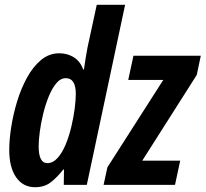

<svg xmlns="http://www.w3.org/2000/svg" viewBox="-20 -780 867 810"><path d="M127.9 9.8Q77.1 9.8 48.1 -32Q19 -73.7 19 -147.9Q19 -190.4 27.3 -243.9Q35.6 -297.4 52.2 -352.1Q68.8 -406.7 94 -452.6Q119.1 -498.5 153.1 -526.9Q187 -555.2 230 -555.2Q264.6 -555.2 291.5 -538.3Q318.4 -521.5 331.1 -486.8H334Q337.9 -514.2 341.8 -538.1Q345.7 -562 349.1 -579.1L388.2 -759.8H507.8L346.2 0H249L250 -64.9H247.1Q218.8 -29.3 192.6 -9.8Q166.5 9.8 127.9 9.8ZM179.2 -91.8Q203.6 -91.8 223.1 -113.8Q242.7 -135.7 257.1 -170.7Q271.5 -205.6 281 -245.6Q290.5 -285.6 295.2 -322.5Q299.8 -359.4 299.8 -383.8Q299.8 -450.2 257.8 -450.2Q235.4 -450.2 217.3 -428.5Q199.2 -406.7 185.3 -372.3Q171.4 -337.9 161.9 -298.6Q152.3 -259.3 147.7 -223.1Q143.1 -187 143.1 -163.1Q143.1 -91.8 179.2 -91.8ZM417 0 433.1 -74.2 668.9 -442.9H521L543 -544.9H827.1L810.1 -463.9L580.1 -102.1H740.2L718.3 0Z"/></svg>

Font: Open Sans Condensed
Style: Bold Italic
Weight: 700
Width: 3
Italic angle: -12°
Designer: Monotype Design Team
Foundry: Monotype Imaging Inc.
Version: Version 3.003; ttfautohint (v1.8.4)